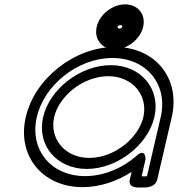

<svg xmlns="http://www.w3.org/2000/svg" viewBox="-20 -823 806 870"><path d="M692.7 -10.4 758.3 -292.6C799 -468.9 682.3 -610.2 500.9 -610.2C319.5 -610.2 137.5 -468.9 96.8 -292.6C56.1 -116.3 172.8 25 354.2 25C432 25 509.6 -0.9 576.4 -44.3C573.9 -33.6 571 -21 568.3 -9.5C558.5 33 613 26.3 620.4 26.3C628.7 26.3 682.7 32.8 692.7 -10.4ZM646 -24.6C637.1 -23.5 627.4 -23.6 621.7 -24.2L639.5 -101.2C639.5 -101.2 640.7 -153.9 599.9 -118C535.3 -61.2 450.8 -25 365.8 -25C210.1 -25 112.9 -145.9 146.8 -292.6C180.7 -439.3 333.6 -560.2 489.3 -560.2C645 -560.2 742.2 -439.3 708.3 -292.6ZM175.5 -292.6C146.2 -165.7 235.5 -57.5 373.3 -57.5C511 -57.5 650.3 -165.7 679.6 -292.6C708.9 -419.5 619.6 -527.7 481.8 -527.7C344.1 -527.7 204.8 -419.5 175.5 -292.6ZM225.5 -292.6C247.7 -388.7 357.7 -477.7 470.3 -477.7C582.8 -477.7 651.8 -388.7 629.6 -292.6C607.4 -196.5 497.4 -107.5 384.8 -107.5C272.3 -107.5 203.3 -196.5 225.5 -292.6ZM462.7 -701.4C455.1 -668.5 477.7 -643.3 510 -643.3C542.3 -643.3 576.6 -668.5 584.2 -701.4C591.8 -734.4 569.2 -759.5 536.8 -759.5C504.5 -759.5 470.3 -734.4 462.7 -701.4ZM512.7 -701.4C513.2 -703.6 518.2 -709.5 525.3 -709.5C532.4 -709.5 534.7 -703.6 534.2 -701.4C533.7 -699.2 528.7 -693.3 521.6 -693.3C514.5 -693.3 512.2 -699.2 512.7 -701.4ZM468.2 -701.4C474.6 -729 504 -753.2 535.4 -753.2C566.8 -753.2 585.1 -729 578.7 -701.4C572.3 -673.8 542.9 -649.6 511.5 -649.6C480.1 -649.6 461.8 -673.8 468.2 -701.4ZM418.2 -701.4C405 -644.3 442.8 -599.6 499.9 -599.6C557 -599.6 615.5 -644.3 628.7 -701.4C641.9 -758.6 604.1 -803.2 546.9 -803.2C489.8 -803.2 431.4 -758.6 418.2 -701.4Z"/></svg>

Font: Hi.
Style: Regular
Weight: 400
Designer: Mew Too, Robert Jablonski
Foundry: Cannot Into Space Fonts
Version: Version 1.996